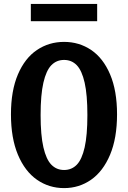

<svg xmlns="http://www.w3.org/2000/svg" viewBox="-20 -958 660 990"><path d="M36.5 -368.5Q36.5 -490.4 72.5 -574.5Q108.6 -658.7 170.6 -700.3Q232.7 -742 310.4 -742Q388.2 -742 450 -700.3Q511.8 -658.7 547.7 -574.5Q583.5 -490.4 583.5 -368.5Q583.5 -245.7 547.5 -160Q511.4 -74.3 449.6 -31.2Q387.8 11.9 310.4 11.9Q232.7 11.9 170.6 -31.2Q108.6 -74.3 72.5 -160Q36.5 -245.7 36.5 -368.5ZM430.6 -364.8Q430.6 -469.2 416.4 -531.9Q402.2 -594.5 375.8 -621.8Q349.3 -649 310.4 -649Q271.5 -649 244.8 -621.8Q218.2 -594.5 203.8 -531.9Q189.4 -469.2 189.4 -364.8Q189.4 -261 203.8 -198.5Q218.2 -136 244.8 -108.8Q271.5 -81.5 310.4 -81.5Q349.4 -81.5 375.9 -108.6Q402.3 -135.8 416.5 -198.2Q430.6 -260.6 430.6 -364.8ZM139 -937.6H481V-848.8H139Z"/></svg>

Font: Monaspace Xenon Var ExtraLight
Style: Regular
Weight: 200
Designer: Riley Cran and the Lettermatic Team
Version: Version 1.200 (Monaspace Xenon Var)